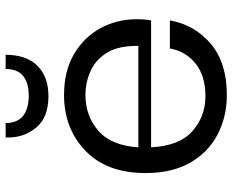

<svg xmlns="http://www.w3.org/2000/svg" viewBox="-90 -708 805 664"><g transform="rotate(-90 312.0 -375.5)"><path d="M46 0ZM46 0ZM316 7Q240 7 178.5 -25.5Q117 -58 81.5 -120.5Q46 -183 46 -274Q46 -408 123 -482Q200 -556 316 -556Q399 -556 457.5 -521.5Q516 -487 547 -430Q578 -373 578 -305Q578 -276 574 -255H135Q140 -157 191 -112Q242 -67 312 -67Q382 -67 424.5 -101Q467 -135 477 -190H574Q559 -105 493.5 -49Q428 7 316 7ZM486 -299Q486 -364 466 -401Q442 -444 401.5 -463Q361 -482 316 -482Q244 -482 192.5 -437.5Q141 -393 135 -299ZM312 -610Q239 -610 204 -651.5Q169 -693 169 -749V-758H219Q219 -680 312 -678Q406 -678 406 -758H455Q455 -686 417 -648Q379 -610 312 -610Z"/></g></svg>

Font: Ulagadi Sans
Style: Regular
Weight: 400
Designer: Ninad Kale (Devanagari), Jonny Pinhorn (Latin)
Foundry: Indian Type Foundry
Version: Version 3.01;March 29, 2020;FontCreator 12.0.0.2522 64-bit; 